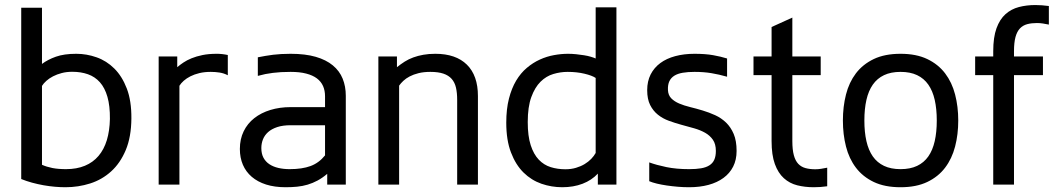

<svg xmlns="http://www.w3.org/2000/svg" viewBox="-20 -747 4265 777"><path d="M149.9 -715.8V-488.3Q173.3 -505.9 206.3 -517.6Q239.3 -529.3 288.6 -529.3Q330.6 -529.3 370.8 -515.1Q411.1 -501 442.6 -469.7Q474.1 -438.5 493.2 -388.7Q512.2 -338.9 511.7 -268.1Q511.2 -192.9 489 -139.9Q466.8 -86.9 429.9 -53.5Q393.1 -20 345 -4.6Q296.9 10.7 245.1 10.7Q225.1 10.7 202.4 8.8Q179.7 6.8 156.2 2.7Q132.8 -1.5 109.6 -7.8Q86.4 -14.2 65.9 -22.5V-715.8ZM149.9 -80.1Q168.5 -71.8 191.9 -67.1Q215.3 -62.5 247.1 -62.5Q290.5 -62.5 323.5 -76.2Q356.4 -89.8 378.7 -116Q400.9 -142.1 412.4 -179.9Q423.8 -217.8 424.8 -265.6Q425.3 -318.4 414.8 -355Q404.3 -391.6 384.3 -414.1Q364.3 -436.5 335.9 -446.5Q307.6 -456.5 272.5 -456.5Q249.5 -456.5 230 -451.4Q210.4 -446.3 194.8 -438.2Q179.2 -430.2 167.7 -419.9Q156.2 -409.7 149.9 -399.4Z M622.1 0V-518.6H697.3V-475.1Q708 -484.4 722.2 -493.9Q736.3 -503.4 755.4 -511.2Q774.4 -519 799.6 -524.2Q824.7 -529.3 856.9 -529.3Q861.3 -529.3 867.2 -529.1Q873 -528.8 879.2 -528.1Q885.3 -527.3 891.4 -526.4Q897.5 -525.4 901.9 -524.4V-442.4Q886.2 -450.7 868.7 -453.4Q851.1 -456.1 833 -456.1Q807.6 -456.1 787.1 -451.2Q766.6 -446.3 750.7 -438.2Q734.9 -430.2 723.6 -420.2Q712.4 -410.2 706.1 -399.9V0Z M1304.2 -43.5Q1284.7 -26.9 1265.1 -16.4Q1245.6 -5.9 1225.1 0.2Q1204.6 6.3 1182.6 8.5Q1160.6 10.7 1135.7 10.7Q1091.3 10.7 1056.9 -0.2Q1022.5 -11.2 998.8 -31.5Q975.1 -51.8 962.9 -80.3Q950.7 -108.9 950.7 -144Q950.7 -184.1 966.1 -215.6Q981.4 -247.1 1009 -268.8Q1036.6 -290.5 1074.2 -302Q1111.8 -313.5 1156.2 -313.5H1295.4V-357.4Q1295.4 -380.4 1287.4 -398.7Q1279.3 -417 1262.5 -429.7Q1245.6 -442.4 1219.2 -449.2Q1192.9 -456.1 1156.2 -456.1Q1135.3 -456.1 1117.7 -455.1Q1100.1 -454.1 1084.5 -452.1Q1068.8 -450.2 1054 -447.3Q1039.1 -444.3 1023.4 -439.9V-515.1Q1039.1 -518.1 1054.2 -520.8Q1069.3 -523.4 1085.2 -525.4Q1101.1 -527.3 1118.4 -528.3Q1135.7 -529.3 1156.2 -529.3Q1215.3 -529.3 1257.6 -517.1Q1299.8 -504.9 1326.9 -482.4Q1354 -460 1366.7 -428.7Q1379.4 -397.5 1379.4 -359.4V0H1304.2ZM1295.4 -240.2H1156.2Q1124.5 -240.2 1101.8 -232.7Q1079.1 -225.1 1064.9 -212.4Q1050.8 -199.7 1044.2 -183.1Q1037.6 -166.5 1037.6 -147.9Q1037.6 -125 1046.1 -108.9Q1054.7 -92.8 1070.1 -82.5Q1085.4 -72.3 1106.4 -67.4Q1127.4 -62.5 1152.3 -62.5Q1202.6 -62.5 1236.6 -75Q1270.5 -87.4 1295.4 -118.2Z M1586.4 -518.6V-475.1Q1601.6 -487.3 1617.7 -497.6Q1633.8 -507.8 1652.6 -514.6Q1671.4 -521.5 1693.4 -525.4Q1715.3 -529.3 1741.7 -529.3Q1824.7 -529.3 1869.4 -485.4Q1914.1 -441.4 1914.1 -358.4V0H1830.1V-343.3Q1830.1 -371.6 1825.2 -392.6Q1820.3 -413.6 1807.9 -427.7Q1795.4 -441.9 1774.4 -449Q1753.4 -456.1 1721.7 -456.1Q1694.3 -456.1 1673.8 -450.9Q1653.3 -445.8 1637.9 -437.7Q1622.6 -429.7 1612.1 -419.7Q1601.6 -409.7 1595.2 -400.4V0H1511.2V-518.6Z M2390.6 -431.6Q2376 -441.4 2345.2 -448.7Q2314.5 -456.1 2276.9 -456.1Q2248 -456.1 2219.2 -447.5Q2190.4 -439 2167.5 -416.3Q2144.5 -393.6 2130.1 -354Q2115.7 -314.5 2115.7 -252.9Q2115.7 -196.3 2127.7 -159.4Q2139.6 -122.6 2160.4 -100.8Q2181.2 -79.1 2208.7 -70.6Q2236.3 -62 2268.1 -62Q2291.5 -62 2311 -67.9Q2330.6 -73.7 2345.9 -83Q2361.3 -92.3 2372.6 -104Q2383.8 -115.7 2390.6 -127.9ZM2399.4 0V-44.4Q2374.5 -17.6 2337.6 -3.4Q2300.8 10.7 2255.4 10.7Q2211.9 10.7 2171.1 -3.4Q2130.4 -17.6 2098.6 -48.8Q2066.9 -80.1 2047.9 -129.9Q2028.8 -179.7 2028.8 -250.5Q2028.8 -305.7 2039.6 -347.7Q2050.3 -389.6 2068.8 -420.7Q2087.4 -451.7 2112.1 -472.4Q2136.7 -493.2 2164.6 -505.9Q2192.4 -518.6 2221.7 -523.9Q2251 -529.3 2278.8 -529.3Q2294.9 -529.3 2311.5 -527.6Q2328.1 -525.9 2343.5 -523.4Q2358.9 -521 2371.1 -517.3Q2383.3 -513.7 2390.6 -510.3V-717.3H2474.6V0Z M2790.5 -529.3Q2834.5 -529.3 2866 -523.7Q2897.5 -518.1 2922.4 -510.3V-436.5Q2890.1 -445.8 2859.1 -450.9Q2828.1 -456.1 2790.5 -456.1Q2763.7 -456.1 2743.2 -452.6Q2722.7 -449.2 2709 -440.7Q2695.3 -432.1 2688.7 -418Q2682.1 -403.8 2683.1 -382.3Q2684.1 -361.8 2696.5 -349.1Q2709 -336.4 2728.5 -328.1Q2748 -319.8 2772.9 -313.7Q2797.9 -307.6 2823.7 -299.8Q2849.6 -292 2874.3 -280.8Q2898.9 -269.5 2918.2 -251Q2937.5 -232.4 2949.2 -204.8Q2960.9 -177.2 2960.9 -136.2Q2960.9 -100.1 2947 -72.8Q2933.1 -45.4 2907.7 -26.9Q2882.3 -8.3 2847.2 1.2Q2812 10.7 2769 10.7Q2746.6 10.7 2723.4 8.8Q2700.2 6.8 2678.5 3.7Q2656.7 0.5 2638.4 -3.9Q2620.1 -8.3 2607.4 -13.7V-89.8Q2636.7 -79.1 2676.8 -70.8Q2716.8 -62.5 2769 -62.5Q2796.9 -62.5 2817.1 -65.9Q2837.4 -69.3 2850.8 -77.9Q2864.3 -86.4 2870.6 -100.6Q2877 -114.7 2877 -136.2Q2877 -164.1 2865 -181.4Q2853 -198.7 2833.5 -209.7Q2814 -220.7 2789.1 -227.8Q2764.2 -234.9 2738 -241.9Q2711.9 -249 2687 -258.1Q2662.1 -267.1 2642.6 -282.7Q2623 -298.3 2611.1 -322Q2599.1 -345.7 2599.1 -382.3Q2599.1 -418 2613 -445.6Q2627 -473.1 2652.1 -491.7Q2677.2 -510.3 2712.6 -519.8Q2748 -529.3 2790.5 -529.3Z M3327.6 6.8Q3314 8.8 3299.8 9.8Q3285.6 10.7 3272.9 10.7Q3237.3 10.7 3206.3 2.9Q3175.3 -4.9 3152.1 -25.9Q3128.9 -46.9 3115.7 -83.3Q3102.5 -119.6 3102.5 -176.3V-442.9H3029.3V-518.6H3102.5V-637.7L3186.5 -675.8V-518.6H3301.3V-442.9H3186.5V-176.3Q3186.5 -141.1 3192.6 -118.7Q3198.7 -96.2 3210.7 -83.7Q3222.7 -71.3 3240 -66.7Q3257.3 -62 3279.3 -62Q3292 -62 3303.5 -64Q3314.9 -65.9 3327.6 -68.4Z M3391.1 -259.3Q3391.1 -315.4 3403.6 -364.5Q3416 -413.6 3443.8 -450.2Q3471.7 -486.8 3516.1 -508.1Q3560.5 -529.3 3624.5 -529.3Q3688 -529.3 3732.4 -508.1Q3776.9 -486.8 3804.7 -450.2Q3832.5 -413.6 3845.2 -364.5Q3857.9 -315.4 3857.9 -259.3Q3857.9 -203.1 3845.2 -154.1Q3832.5 -105 3804.7 -68.4Q3776.9 -31.7 3732.4 -10.5Q3688 10.7 3624.5 10.7Q3560.5 10.7 3516.1 -10.5Q3471.7 -31.7 3443.8 -68.4Q3416 -105 3403.6 -154.1Q3391.1 -203.1 3391.1 -259.3ZM3478 -259.3Q3478 -212.4 3486.3 -175.8Q3494.6 -139.2 3512.2 -114Q3529.8 -88.9 3557.6 -75.7Q3585.4 -62.5 3624.5 -62.5Q3663.6 -62.5 3691.4 -75.7Q3719.2 -88.9 3736.8 -114Q3754.4 -139.2 3762.7 -175.8Q3771 -212.4 3771 -259.3Q3771 -306.2 3762.7 -342.8Q3754.4 -379.4 3736.8 -404.5Q3719.2 -429.7 3691.4 -442.9Q3663.6 -456.1 3624.5 -456.1Q3585.4 -456.1 3557.6 -442.9Q3529.8 -429.7 3512.2 -404.5Q3494.6 -379.4 3486.3 -342.8Q3478 -306.2 3478 -259.3Z M4224.6 -647.5Q4211.9 -649.9 4200.4 -651.9Q4189 -653.8 4176.3 -653.8Q4154.3 -653.8 4137 -649.2Q4119.6 -644.5 4107.7 -632.1Q4095.7 -619.6 4089.6 -597.2Q4083.5 -574.7 4083.5 -539.6V-518.6H4200.7V-442.9H4083.5V0H3999.5V-442.9H3926.3V-518.6H3999.5V-539.6Q3999.5 -596.2 4012.7 -632.6Q4025.9 -668.9 4049.1 -689.7Q4072.3 -710.4 4103.3 -718.5Q4134.3 -726.6 4169.9 -726.6Q4182.6 -726.6 4196.8 -725.6Q4210.9 -724.6 4224.6 -722.7Z"/></svg>

Font: Arian AMU
Style: Regular
Weight: 400
Designer: Ruben Hakobyan (Tarumian)
Foundry: Ruben Hakobyan (Tarumian)
Version: Version 4.003